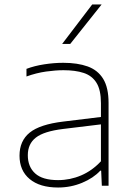

<svg xmlns="http://www.w3.org/2000/svg" viewBox="-20 -828 593 856"><path d="M239 8Q157.5 8 112.2 -29.8Q67 -67.5 67 -134Q67 -200 112.5 -236.8Q158 -273.5 262 -286L430 -306.5V-368Q430 -427 410.2 -458.8Q390.5 -490.5 353.2 -502.8Q316 -515 263 -515Q228 -515 185.2 -509Q142.5 -503 98 -487V-521Q133.5 -534.5 177.2 -541.2Q221 -548 262 -548Q325.5 -548 370.8 -531.8Q416 -515.5 440 -476.5Q464 -437.5 464 -369V0H434L431 -67H427Q396.5 -34 346 -13Q295.5 8 239 8ZM104 -136Q104 -84.5 136.8 -54.8Q169.5 -25 239 -25Q292.5 -25 341.8 -46Q391 -67 430 -109V-273.5L261 -253Q175.5 -242.5 139.8 -214.5Q104 -186.5 104 -136ZM257 -632 391 -808H433L293 -632Z"/></svg>

Font: Encode Sans Exp Th
Style: Regular
Weight: 100
Width: 7
Designer: Multiple Designers
Foundry: Impallari Type
Version: Version 3.002; ttfautohint (v1.8.3) -l 8 -r 50 -G 200 -x 14 